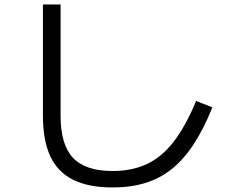

<svg xmlns="http://www.w3.org/2000/svg" viewBox="-20 -790 1040 857"><path d="M482.3 46.7Q375.7 46.7 306.6 12.5Q237.6 -21.7 204.6 -92.5Q171.6 -163.3 171.6 -273.3V-770H250.4V-273.3Q250.4 -144.4 305.9 -85.5Q361.4 -26.7 482.3 -26.7Q569.7 -26.7 636 -57.9Q702.3 -89 755.5 -157.9Q808.6 -226.7 855.3 -339.4L928 -310.7Q889 -214.3 844.7 -146.5Q800.3 -78.7 747.2 -36Q694 6.7 628.7 26.7Q563.3 46.7 482.3 46.7Z"/></svg>

Font: M PLUS 1 Thin
Style: Regular
Weight: 100
Designer: Coji Morishita
Foundry: UNDERFOREST DESIGN
Version: Version 1.001